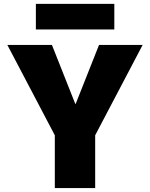

<svg xmlns="http://www.w3.org/2000/svg" viewBox="-20 -960 766 980"><path d="M17.6 -730.5H245.1L364.3 -429.7H366.2L485.4 -730.5H708L465.8 -269.5V0H259.8V-269.5ZM163.1 -809.6V-940.4H563.5V-809.6Z"/></svg>

Font: GenEi M Gothic v2 Black
Style: Regular
Weight: 900
Version: Version 2.0